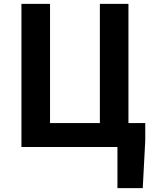

<svg xmlns="http://www.w3.org/2000/svg" viewBox="-20 -761 791 994"><path d="M588 213V0H91V-741H239V-124H497V-741H645V-124H732V-33L719 213Z"/></svg>

Font: Farlight84_Sys_V01
Style: Bold
Weight: 700
Designer: Monotype Design Team, Nadine Chahine and Nizar Qandah
Foundry: Monotype Imaging Inc.
Version: Version 2.004;October 31, 2024;FontCreator 14.0.0.2814 64-bi